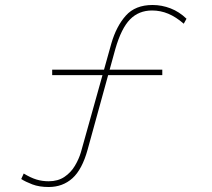

<svg xmlns="http://www.w3.org/2000/svg" viewBox="-20 -719 848 769"><path d="M175 30Q137 30 109.5 19.5Q82 9 65 -2L75 -24Q103 -7 126 0Q149 7 175 7Q212 7 238 -10.5Q264 -28 280 -55Q296 -82 304 -109L426 -545Q446 -614 484 -656.5Q522 -699 591 -699Q628 -699 663 -685.5Q698 -672 727 -644L716 -624Q685 -651 654 -664Q623 -677 589 -677Q536 -677 501 -641.5Q466 -606 442 -523L331 -120Q309 -40 270 -5Q231 30 175 30ZM189 -418V-440H630V-418Z"/></svg>

Font: Lexend Tera Thin
Style: Regular
Weight: 250
Version: Version 1.007